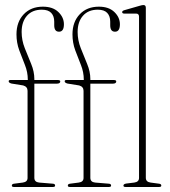

<svg xmlns="http://www.w3.org/2000/svg" viewBox="-20 -743 676 763"><path d="M116.5 -36.5Q116.5 -19.5 135.5 -17.5L190 -13Q199 -12.5 199 -5.5Q199 0 190.5 0H35Q27 0 27 -5.5Q27 -12 36 -13L70.5 -17.5Q89.5 -20 89.5 -36V-382Q89.5 -398.5 72 -403.5L25.5 -411Q14.5 -414 14.5 -420Q14.5 -425 21 -425H90.5V-426Q90.5 -456.5 79 -485Q67.5 -513.5 56.5 -543.2Q45.5 -573 45.5 -606.5Q45.5 -656 74.2 -686.2Q103 -716.5 150.5 -716.5Q190 -716.5 212 -695.2Q234 -674 234 -646.5Q234 -617 214.5 -617Q195.5 -617 195.5 -642.5V-657Q195.5 -679 183.5 -691.8Q171.5 -704.5 146 -704.5Q108.5 -704.5 87.2 -680.5Q66 -656.5 66 -616Q66 -583 78.5 -551.5Q91 -520 103.8 -489.2Q116.5 -458.5 116.5 -429V-425H209.5Q219.5 -425 219.5 -419.5Q219.5 -410.5 205.5 -410.5H116.5ZM339 -36.5Q339 -19.5 358 -17.5L412.5 -13Q421.5 -12.5 421.5 -5.5Q421.5 0 413 0H257.5Q249.5 0 249.5 -5.5Q249.5 -12 258.5 -13L293 -17.5Q312 -20 312 -36V-382Q312 -398.5 294.5 -403.5L248 -411Q237 -414 237 -420Q237 -425 243.5 -425H313V-426Q313 -456.5 301.5 -485Q290 -513.5 279 -543.2Q268 -573 268 -606.5Q268 -656 296.8 -686.2Q325.5 -716.5 373 -716.5Q412.5 -716.5 434.5 -695.2Q456.5 -674 456.5 -646.5Q456.5 -617 437 -617Q418 -617 418 -642.5V-657Q418 -679 406 -691.8Q394 -704.5 368.5 -704.5Q331 -704.5 309.8 -680.5Q288.5 -656.5 288.5 -616Q288.5 -583 301 -551.5Q313.5 -520 326.2 -489.2Q339 -458.5 339 -429V-425H432Q442 -425 442 -419.5Q442 -410.5 428 -410.5H339ZM559.5 -712V-36.5Q559.5 -20 578.5 -17.5L612 -13Q621 -12 621 -5.5Q621 0 612.5 0H478.5Q470.5 0 470.5 -5.5Q470.5 -11.5 481 -13.5L513.5 -17.5Q532.5 -20 532.5 -36V-676.5Q532.5 -689 521 -689H474Q465.5 -689 465.5 -695Q465.5 -700 474 -702.5L535 -720Q545 -723 550 -723Q559.5 -723 559.5 -712Z"/></svg>

Font: Fraunces 144pt Soft Thin
Style: Regular
Weight: 100
Version: Version 1.000;[0bf87f6ff]